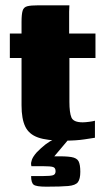

<svg xmlns="http://www.w3.org/2000/svg" viewBox="-20 -525 399 722"><path d="M219 4Q157 4 123 -8Q89 -20 75 -49Q61 -78 61 -129V-307H17V-399H61V-442Q61 -471 65 -484.5Q69 -498 82.5 -501.5Q96 -505 124 -505H241Q241 -500 240.5 -494Q240 -488 240 -481V-399H339V-307H241V-142Q241 -102 248.5 -83.5Q256 -65 291 -65Q300 -65 315.5 -67Q331 -69 337 -71V-7Q330 -6 298 -1Q266 4 219 4ZM154 177Q116 177 106.5 169.5Q97 162 97 137Q99 137 109.5 137Q120 137 143 137Q169 137 179 134Q189 131 189 119Q189 106 179.5 103Q170 100 143 100H98Q98 100 97 93.5Q96 87 100 75.5Q104 64 118 48Q126 40 134 32.5Q142 25 150.5 18.5Q159 12 168 6.5Q177 1 186 -1H238L184 63Q227 62 248 65.5Q269 69 275.5 81.5Q282 94 282 121Q282 148 273 160Q264 172 236.5 174.5Q209 177 154 177Z"/></svg>

Font: Genos ExtraBold
Style: Regular
Weight: 800
Designer: Robert E. Leuschke
Foundry: Robert E. Leuschke
Version: Version 1.010